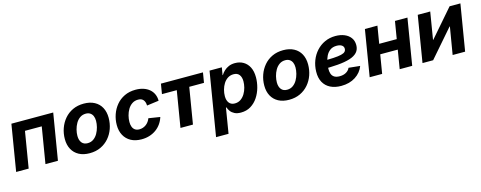

<svg xmlns="http://www.w3.org/2000/svg" viewBox="-31 -1254 5418 2163"><g transform="rotate(-15 2678.5 -172.5)"><path d="M592.3 -539.1 502.9 0H357.4L427.2 -421.9H231.4L161.6 0H15.6L104.5 -539.1Z M872.6 10.7Q799.3 10.7 747.6 -17.3Q695.8 -45.4 668.5 -96.2Q641.1 -147 641.1 -215.3Q641.1 -281.2 662.4 -340.8Q683.6 -400.4 723.4 -447Q763.2 -493.7 820.3 -520.3Q877.4 -546.9 949.2 -546.9Q1022 -546.9 1073.7 -519Q1125.5 -491.2 1152.8 -440.2Q1180.2 -389.2 1180.2 -320.3Q1180.2 -254.9 1159.4 -195.3Q1138.7 -135.7 1098.6 -89.4Q1058.6 -43 1001.7 -16.1Q944.8 10.7 872.6 10.7ZM878.4 -104.5Q918.5 -104.5 947.8 -125.5Q977.1 -146.5 996.1 -179.9Q1015.1 -213.4 1024.7 -251.5Q1034.2 -289.6 1034.2 -323.7Q1034.2 -356.9 1023.7 -380.9Q1013.2 -404.8 992.9 -418.2Q972.7 -431.6 942.9 -431.6Q903.3 -431.6 873.8 -410.9Q844.2 -390.1 825.2 -356.9Q806.2 -323.7 796.6 -285.6Q787.1 -247.6 787.1 -212.9Q787.1 -163.6 810.5 -134Q834 -104.5 878.4 -104.5Z M1477.5 10.7Q1405.8 10.7 1354.2 -17.3Q1302.7 -45.4 1274.9 -96.7Q1247.1 -147.9 1247.1 -216.3Q1247.1 -279.3 1267.3 -338.4Q1287.6 -397.5 1326.7 -444.6Q1365.7 -491.7 1422.9 -519.3Q1480 -546.9 1554.2 -546.9Q1603.5 -546.9 1643.8 -533.7Q1684.1 -520.5 1713.1 -496.1Q1742.2 -471.7 1757.8 -437Q1773.4 -402.3 1773.4 -359.9L1633.8 -341.3Q1633.3 -362.3 1628.2 -378.7Q1623 -395 1613.3 -407Q1603.5 -418.9 1588.6 -425.3Q1573.7 -431.6 1552.7 -431.6Q1512.2 -431.6 1482.2 -411.4Q1452.1 -391.1 1432.6 -358.2Q1413.1 -325.2 1403.3 -286.9Q1393.6 -248.5 1393.6 -212.4Q1393.6 -180.2 1403.1 -155.8Q1412.6 -131.3 1432.4 -117.9Q1452.1 -104.5 1482.4 -104.5Q1504.4 -104.5 1524.2 -111.3Q1543.9 -118.2 1560.8 -130.6Q1577.6 -143.1 1590.3 -160.6Q1603 -178.2 1610.8 -199.2L1744.6 -178.2Q1731 -134.8 1706.1 -99.9Q1681.2 -64.9 1646.5 -40.3Q1611.8 -15.6 1569.3 -2.4Q1526.9 10.7 1477.5 10.7Z M1932.1 0 2002 -421.9H1829.1L1848.6 -539.1H2338.9L2319.3 -421.9H2147.5L2077.6 0Z M2292.5 204.1 2415.5 -539.1H2559.1L2543.9 -452.1H2547.9Q2562.5 -476.6 2585.4 -498Q2608.4 -519.5 2640.1 -533.2Q2671.9 -546.9 2712.9 -546.9Q2768.1 -546.9 2810.5 -522Q2853 -497.1 2877.2 -449.2Q2901.4 -401.4 2901.4 -331.5Q2901.4 -272.9 2884.8 -212.6Q2868.2 -152.3 2835 -102.3Q2801.8 -52.2 2752.2 -21.5Q2702.6 9.3 2636.2 9.3Q2591.8 9.3 2562.5 -5.6Q2533.2 -20.5 2516.4 -43.2Q2499.5 -65.9 2492.2 -89.4H2486.3L2438 204.1ZM2596.2 -107.9Q2636.2 -107.9 2665.8 -128.7Q2695.3 -149.4 2714.8 -182.1Q2734.4 -214.8 2743.9 -252.4Q2753.4 -290 2753.4 -324.2Q2753.4 -373 2731.4 -401.4Q2709.5 -429.7 2665.5 -429.7Q2626.5 -429.7 2596.9 -410.4Q2567.4 -391.1 2547.6 -359.6Q2527.8 -328.1 2517.6 -290.3Q2507.3 -252.4 2507.3 -215.8Q2507.3 -166 2530 -137Q2552.7 -107.9 2596.2 -107.9Z M3198.7 10.7Q3125.5 10.7 3073.7 -17.3Q3022 -45.4 2994.6 -96.2Q2967.3 -147 2967.3 -215.3Q2967.3 -281.2 2988.5 -340.8Q3009.8 -400.4 3049.6 -447Q3089.4 -493.7 3146.5 -520.3Q3203.6 -546.9 3275.4 -546.9Q3348.1 -546.9 3399.9 -519Q3451.7 -491.2 3479 -440.2Q3506.3 -389.2 3506.3 -320.3Q3506.3 -254.9 3485.6 -195.3Q3464.8 -135.7 3424.8 -89.4Q3384.8 -43 3327.9 -16.1Q3271 10.7 3198.7 10.7ZM3204.6 -104.5Q3244.6 -104.5 3273.9 -125.5Q3303.2 -146.5 3322.3 -179.9Q3341.3 -213.4 3350.8 -251.5Q3360.4 -289.6 3360.4 -323.7Q3360.4 -356.9 3349.9 -380.9Q3339.4 -404.8 3319.1 -418.2Q3298.8 -431.6 3269 -431.6Q3229.5 -431.6 3200 -410.9Q3170.4 -390.1 3151.4 -356.9Q3132.3 -323.7 3122.8 -285.6Q3113.3 -247.6 3113.3 -212.9Q3113.3 -163.6 3136.7 -134Q3160.2 -104.5 3204.6 -104.5Z M3805.7 11.7Q3732.9 11.7 3679.9 -14.9Q3627 -41.5 3599.1 -92.5Q3571.3 -143.6 3572.8 -216.3Q3574.2 -285.2 3597.4 -345.2Q3620.6 -405.3 3662.4 -451.2Q3704.1 -497.1 3760.7 -522.9Q3817.4 -548.8 3884.8 -548.8Q3942.9 -548.8 3988.5 -530Q4034.2 -511.2 4060.5 -475.8Q4086.9 -440.4 4086.9 -390.1Q4086.9 -338.4 4057.1 -305.4Q4027.3 -272.5 3969.2 -254.4Q3911.1 -236.3 3826.4 -229.5Q3741.7 -222.7 3631.8 -222.7L3647 -312.5Q3740.2 -312.5 3799.8 -315.9Q3859.4 -319.3 3892.3 -327.4Q3925.3 -335.4 3938.2 -349.4Q3951.2 -363.3 3951.2 -383.8Q3951.2 -409.7 3929.7 -424.3Q3908.2 -439 3870.1 -439Q3822.8 -439 3792.5 -416Q3762.2 -393.1 3745.4 -357.9Q3728.5 -322.8 3721.4 -283.9Q3714.4 -245.1 3713.9 -212.9Q3712.9 -180.7 3721.7 -154.5Q3730.5 -128.4 3753.2 -113.3Q3775.9 -98.1 3816.4 -98.1Q3859.9 -98.1 3891.4 -116Q3922.9 -133.8 3936 -164.6L4068.4 -150.9Q4041.5 -77.6 3972.4 -33Q3903.3 11.7 3805.7 11.7Z M4584.5 -335.9 4565.4 -218.8H4279.8L4299.3 -335.9ZM4373.5 -539.1 4284.2 0H4138.7L4227.5 -539.1ZM4723.6 -539.1 4634.8 0H4488.8L4578.1 -539.1Z M5252 0H5106.4L5159.7 -318.8H5155.8L4878.9 0H4754.9L4843.8 -539.1H4989.3L4937 -221.7H4939.9L5215.3 -539.1H5341.3Z"/></g></svg>

Font: Inter 18pt
Style: Bold Italic
Weight: 700
Italic angle: -9.3988°
Designer: Rasmus Andersson
Foundry: rsms
Version: Version 4.001;git-66647c0bb